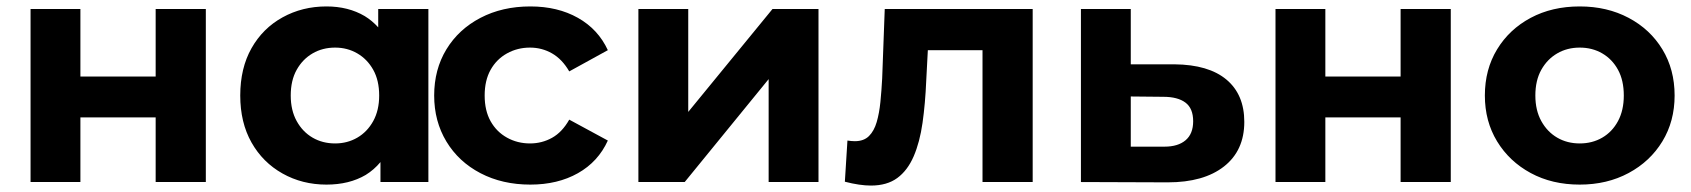

<svg xmlns="http://www.w3.org/2000/svg" viewBox="-20 -566 5259 597"><path d="M75 0V-538H230V-328H464V-538H620V0H464V-201H230V0Z M995 8Q920 8 858.5 -26.5Q797 -61 762 -123Q727 -185 727 -269Q727 -354 762 -416Q797 -478 858.5 -512Q920 -546 995 -546Q1063 -546 1114 -516Q1137 -502 1156 -481V-538H1312V0H1163V-62Q1143 -38 1117 -22Q1066 8 995 8ZM1022 -120Q1060 -120 1091 -138Q1122 -156 1140.5 -189.5Q1159 -223 1159 -269Q1159 -316 1140.5 -349Q1122 -382 1091 -400Q1060 -418 1022 -418Q983 -418 952 -400Q921 -382 902.5 -349Q884 -316 884 -269Q884 -223 902.5 -189.5Q921 -156 952 -138Q983 -120 1022 -120Z M1629 8Q1542 8 1474 -27.5Q1406 -63 1368 -126Q1330 -189 1330 -269Q1330 -350 1368 -412.5Q1406 -475 1474 -510.5Q1542 -546 1629 -546Q1714 -546 1777 -510.5Q1840 -475 1870 -410L1750 -344Q1728 -382 1696.5 -400Q1665 -418 1628 -418Q1589 -418 1556.5 -400Q1524 -382 1505.5 -349Q1487 -316 1487 -269Q1487 -222 1505.5 -189Q1524 -156 1556.5 -138Q1589 -120 1628 -120Q1665 -120 1696.5 -137.5Q1728 -155 1750 -194L1870 -129Q1840 -63 1777 -27.5Q1714 8 1629 8Z M1965 0V-538H2120V-218L2382 -538H2525V0H2370V-320L2109 0Z M2607 -1 2615 -129Q2621 -128 2627 -127.5Q2633 -127 2638 -127Q2666 -127 2682 -143Q2698 -159 2706 -186.5Q2714 -214 2717.5 -249Q2721 -284 2723 -322L2731 -538H3191V0H3035V-410H2865L2860 -315Q2857 -244 2848.5 -184Q2840 -124 2821 -80Q2802 -36 2770 -12.5Q2738 11 2688 11Q2671 11 2650.5 8Q2630 5 2607 -1Z M3632 -366Q3738 -365 3793.5 -318.5Q3849 -272 3849 -187Q3849 -98 3786 -48.5Q3723 1 3611 1L3341 0V-538H3496V-366ZM3597 -110Q3599 -110 3601 -110Q3643 -110 3666.5 -130Q3690 -150 3690 -189Q3690 -229 3666 -247Q3642 -265 3597 -265L3496 -266V-110Z M3946 0V-538H4101V-328H4335V-538H4491V0H4335V-201H4101V0Z M4892 8Q4806 8 4739.5 -28Q4673 -64 4635 -126.5Q4597 -189 4597 -269Q4597 -350 4635 -412.5Q4673 -475 4739.5 -510.5Q4806 -546 4892 -546Q4977 -546 5044 -510.5Q5111 -475 5149 -412.5Q5187 -350 5187 -269Q5187 -189 5149 -126.5Q5111 -64 5044 -28Q4977 8 4892 8ZM4892 -120Q4931 -120 4962 -138Q4993 -156 5011 -189.5Q5029 -223 5029 -269Q5029 -316 5011 -349Q4993 -382 4962 -400Q4931 -418 4892 -418Q4853 -418 4822 -400Q4791 -382 4772.5 -349Q4754 -316 4754 -269Q4754 -223 4772.5 -189.5Q4791 -156 4822 -138Q4853 -120 4892 -120Z"/></svg>

Font: Montserrat Z
Style: Bold
Weight: 700
Designer: Julieta Ulanovsky
Foundry: Julieta Ulanovsky
Version: Version 8.000